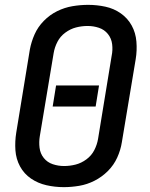

<svg xmlns="http://www.w3.org/2000/svg" viewBox="-20 -763 616 791"><path d="M243 8Q274 8 306.5 2.5Q339 -3 369.5 -18.5Q400 -34 424.5 -58.5Q449 -83 463 -114Q477 -145 482 -177L539 -519Q545 -555 542 -591.5Q539 -628 522.5 -658Q506 -688 477.5 -708Q449 -728 414 -735.5Q379 -743 343 -743Q311 -743 278.5 -737.5Q246 -732 215.5 -717Q185 -702 160.5 -677Q136 -652 122.5 -621.5Q109 -591 103 -559L47 -217Q41 -180 43.5 -144Q46 -108 62.5 -77.5Q79 -47 107.5 -27.5Q136 -8 171 0Q206 8 243 8ZM244 -79Q220 -79 197.5 -86.5Q175 -94 160.5 -112Q146 -130 143 -154Q140 -178 144 -202L201 -544Q205 -568 216.5 -590.5Q228 -613 249 -628.5Q270 -644 293.5 -650Q317 -656 341 -656Q365 -656 387.5 -648.5Q410 -641 424.5 -623Q439 -605 442 -581Q445 -557 440 -533L384 -191Q380 -167 368.5 -144.5Q357 -122 336 -106.5Q315 -91 291.5 -85Q268 -79 244 -79ZM197 -324H374L388 -411H211Z"/></svg>

Font: Iosevka Sparkle Medium Oblique
Style: Regular
Weight: 500
Italic angle: -9°
Designer: Belleve Invis
Foundry: Belleve Invis
Version: Version 4.5.0; ttfautohint (v1.8.3)